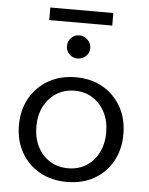

<svg xmlns="http://www.w3.org/2000/svg" viewBox="-55 -816 672 868"><g transform="rotate(5 281.5 -381.5)"><path d="M281 8Q211 8 157.5 -22Q104 -52 73.5 -105.5Q43 -159 43 -229Q43 -299 73.5 -352.5Q104 -406 157.5 -436.5Q211 -467 281 -467Q351 -467 404 -436.5Q457 -406 487 -352.5Q517 -299 517 -229Q517 -159 487 -105.5Q457 -52 404 -22Q351 8 281 8ZM281 -54Q327 -54 362.5 -76Q398 -98 418.5 -138Q439 -178 439 -230Q439 -282 418.5 -321.5Q398 -361 362.5 -383.5Q327 -406 281 -406Q235 -406 199 -383.5Q163 -361 142.5 -321.5Q122 -282 122 -230Q122 -178 142.5 -138Q163 -98 199 -76Q235 -54 281 -54ZM280 -552Q259 -552 243.5 -567Q228 -582 228 -604Q228 -626 243 -641.5Q258 -657 280 -657Q302 -657 318 -641Q334 -625 334 -604Q334 -582 318 -567Q302 -552 280 -552ZM138 -714V-771H424V-714Z"/></g></svg>

Font: Inconsolata SemiExpanded Thin
Style: Regular
Weight: 100
Width: 6
Monospace: yes
Designer: Raph Levien, Cyreal, Brenton Simpson
Foundry: Raph Levien, Cyreal, Google
Version: Version 3.100; ttfautohint (v1.8.4.7-5d5b)